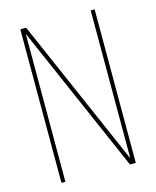

<svg xmlns="http://www.w3.org/2000/svg" viewBox="-111 -812 722 888"><g transform="rotate(-15 250.0 -367.5)"><path d="M72 0V-735H100L409 -27V-735H428V0H400L91 -708V0Z"/></g></svg>

Font: Iosevka SS18 Thin
Style: Regular
Weight: 100
Monospace: yes
Designer: Belleve Invis
Foundry: Belleve Invis
Version: Version 25.1.1; ttfautohint (v1.8.4)